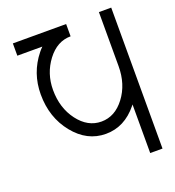

<svg xmlns="http://www.w3.org/2000/svg" viewBox="-149 -762 981 1075"><g transform="rotate(-20 342.0 -225.0)"><path d="M634.8 195.3H561.5V-94.2L556.2 -87.4Q477.5 9.8 366.2 9.8Q254.9 9.8 176.3 -87.4Q97.7 -184.6 97.7 -322.3Q97.7 -449.7 176.3 -547.4Q186.5 -560.1 197.8 -571.3H48.8V-644.5H366.2V-571.3Q285.2 -571.3 228 -495.6Q170.9 -419.9 170.9 -322.3Q170.9 -214.8 228 -139.2Q285.2 -63.5 366.2 -63.5Q447.3 -63.5 504.4 -139.2Q561.5 -214.8 561.5 -322.3V-644.5H634.8Z"/></g></svg>

Font: Catrinity
Style: Regular
Weight: 400
Designer: Alexander Lange
Foundry: High-Logic / Made with FontCreator
Version: Version 2.090;May 20, 2024;FontCreator 15.0.0.2974 64-bit